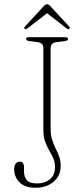

<svg xmlns="http://www.w3.org/2000/svg" viewBox="-20 -876 388 908"><path d="M267 -92Q267 -44.5 233 -16.2Q199 12 149 12Q98.5 12 72.8 -13.5Q47 -39 47 -76Q47 -92 54 -101.8Q61 -111.5 74.5 -111.5Q83.5 -111.5 88.5 -104.5Q93.5 -97.5 93.5 -87V-65.5Q93.5 -39.5 107 -24Q120.5 -8.5 155.5 -8.5Q191.5 -8.5 215.8 -27.8Q240 -47 240 -86Q240 -109.5 231.8 -128Q223.5 -146.5 212.5 -165Q201.5 -183.5 193.2 -207Q185 -230.5 185 -265V-649Q185 -672.5 159.5 -676.5L117 -682Q103.5 -684 103.5 -692Q103.5 -700 115.5 -700H289.5Q301.5 -700 301.5 -692Q301.5 -684 287.5 -682L245.5 -676.5Q219.5 -672.5 219.5 -649V-268.5Q219.5 -237 226.8 -214.5Q234 -192 243.2 -173.5Q252.5 -155 259.8 -136Q267 -117 267 -92ZM307 -739Q302.5 -736 294.5 -742L202.5 -813.5L110 -742Q102 -736 97.5 -739Q91.5 -743 98 -750.5L184.5 -844.5Q194.5 -856 202.5 -856Q210.5 -856 220.5 -844.5L307 -750.5Q313 -743.5 307 -739Z"/></svg>

Font: Fraunces 72pt Soft Thin
Style: Regular
Weight: 100
Version: Version 1.000;[b76b70a41]